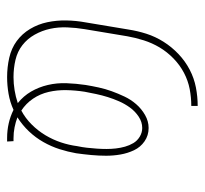

<svg xmlns="http://www.w3.org/2000/svg" viewBox="-38 -530 576 540"><g transform="rotate(90 250.0 -260.0)"><path d="M368 8Q347 8 327 3.5Q307 -1 289 -10Q267 0 243.5 4Q220 8 197 8Q169 8 142.5 2Q116 -4 95.5 -19Q75 -34 61.5 -56.5Q48 -79 42.5 -105Q37 -131 37.5 -158.5Q38 -186 43 -213L63 -333Q67 -359 75 -384Q83 -409 97.5 -432Q112 -455 132 -474Q152 -493 176 -505.5Q200 -518 226 -523Q252 -528 278 -528V-510Q254 -510 230.5 -505.5Q207 -501 185 -489.5Q163 -478 144.5 -460Q126 -442 113.5 -421Q101 -400 93.5 -376.5Q86 -353 82 -330L62 -210Q58 -186 57 -161Q56 -136 61 -113Q66 -90 77.5 -69.5Q89 -49 107 -35Q125 -21 148.5 -15.5Q172 -10 197 -10Q215 -10 233.5 -13Q252 -16 270 -22Q250 -38 237.5 -59.5Q225 -81 219 -106.5Q213 -132 214 -159Q215 -186 219 -213Q222 -231 226 -249.5Q230 -268 236.5 -286Q243 -304 251.5 -322Q260 -340 273 -355Q286 -370 303.5 -380Q321 -390 340 -390Q361 -390 377.5 -378.5Q394 -367 402.5 -349Q411 -331 414.5 -311Q418 -291 418 -270.5Q418 -250 416 -228.5Q414 -207 411 -186Q407 -163 399.5 -139.5Q392 -116 379.5 -94Q367 -72 349.5 -53.5Q332 -35 310 -21Q323 -16 338 -13Q353 -10 369 -10Q371 -10 373 -10Q375 -10 377 -10L378 8Q376 8 373.5 8Q371 8 368 8ZM291 -32Q312 -43 330 -61Q348 -79 360.5 -100Q373 -121 380.5 -143.5Q388 -166 391 -189Q394 -203 395.5 -216.5Q397 -230 398 -244Q399 -258 399 -271.5Q399 -285 397.5 -298Q396 -311 392.5 -323.5Q389 -336 382.5 -347Q376 -358 364.5 -365Q353 -372 340 -372Q323 -372 308 -362Q293 -352 282.5 -337.5Q272 -323 265 -307Q258 -291 253 -275Q248 -259 244.5 -242.5Q241 -226 238 -210Q234 -184 233.5 -158.5Q233 -133 238.5 -109Q244 -85 257.5 -65Q271 -45 291 -32Z"/></g></svg>

Font: Iosevka SS04 Thin
Style: Italic
Weight: 100
Italic angle: -9°
Monospace: yes
Designer: Belleve Invis
Foundry: Belleve Invis
Version: Version 19.0.0; ttfautohint (v1.8.4)